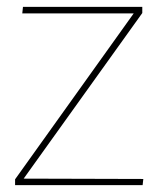

<svg xmlns="http://www.w3.org/2000/svg" viewBox="-20 -540 462 560"><path d="M24 -17 370 -501H45L47 -520H395V-502L49 -19L398 -18L396 0H24Z"/></svg>

Font: Murecho Thin
Style: Regular
Weight: 100
Designer: Neil Summerour
Foundry: Positype
Version: Version 1.010